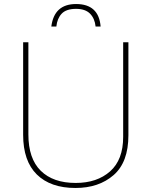

<svg xmlns="http://www.w3.org/2000/svg" viewBox="-20 -924 752 954"><path d="M618 -714H592V-244Q592 -130 527 -72.5Q462 -15 356 -15Q244 -15 182.5 -75.5Q121 -136 121 -256V-714H95V-254Q95 -124 163 -57Q231 10 355 10Q471 10 544.5 -54Q618 -118 618 -252ZM358 -904Q249 -904 235 -792H260Q264 -832 286.5 -856Q309 -880 358 -880Q404 -880 427.5 -856Q451 -832 455 -792H480Q471 -904 358 -904Z"/></svg>

Font: Noto Sans UI Thin
Style: Regular
Weight: 250
Designer: Monotype Design Team
Foundry: Monotype Imaging Inc.
Version: Version 1.901